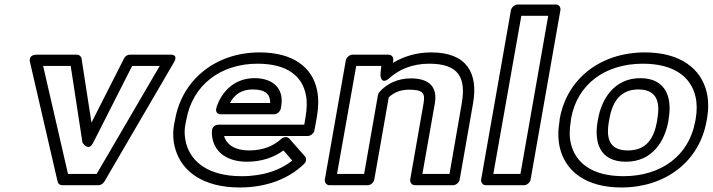

<svg xmlns="http://www.w3.org/2000/svg" viewBox="-20 -795 3155 850"><path d="M393 -164 565 -503H687L408 -25H281L171 -503H293L345 -164C345 -164 371 -120 393 -164ZM385 -252 341 -536C340 -545 331 -553 320 -553H143C102 -553 113 -519 113 -519L235 9C237 18 245 25 255 25H416C425 25 436 19 442 9L750 -519C772 -557 733 -553 733 -553H555C545 -553 534 -547 529 -536Z M1120 -513C1254 -513 1318 -456 1334 -376C1340 -347 1339 -315 1333 -278L1327 -243H947C937 -243 919 -237 918 -215C915 -132 976 -79 1073 -79C1138 -79 1193 -98 1235 -129L1274 -84C1222 -43 1149 -15 1050 -15C905 -15 828 -76 805 -157C797 -185 795 -214 801 -246L805 -265C832 -418 956 -513 1120 -513ZM972 -193H1343C1354 -193 1369 -203 1372 -218L1383 -278C1390 -320 1391 -359 1384 -394C1364 -496 1279 -563 1129 -563C936 -563 786 -443 755 -265L751 -246C744 -207 746 -170 756 -136C785 -34 882 35 1041 35C1164 35 1261 -6 1326 -69C1336 -78 1338 -94 1330 -103L1261 -181C1252 -191 1236 -190 1225 -180C1192 -150 1147 -129 1082 -129C1021 -129 983 -154 972 -193ZM1225 -326C1238 -402 1190 -449 1107 -449C1014 -449 959 -385 938 -318C935 -308 935 -289 958 -289H1193C1208 -289 1221 -303 1223 -314ZM1176 -339H998C1017 -374 1046 -399 1099 -399C1157 -399 1177 -376 1176 -339Z M1799 -448C1739 -448 1691 -423 1660 -388C1656 -384 1654 -378 1653 -373L1592 -25H1472L1557 -503H1668L1664 -465C1664 -465 1665 -414 1705 -450C1745 -486 1803 -513 1880 -513C2012 -513 2044 -450 2024 -336L1970 -25H1850L1905 -337C1918 -411 1879 -448 1799 -448ZM1790 -398C1853 -398 1863 -383 1855 -337L1796 0C1794 11 1802 25 1817 25H1986C1997 25 2012 15 2015 0L2074 -336C2098 -470 2048 -563 1889 -563C1823 -563 1767 -545 1720 -517L1721 -530C1722 -543 1713 -553 1700 -553H1541C1530 -553 1514 -543 1511 -528L1418 0C1416 11 1424 25 1439 25H1608C1619 25 1634 15 1637 0L1701 -364C1720 -382 1748 -398 1790 -398Z M2284 -25H2164L2288 -725H2407ZM2300 25C2311 25 2326 15 2329 0L2461 -750C2463 -761 2456 -775 2441 -775H2272C2261 -775 2245 -765 2242 -750L2110 0C2108 11 2116 25 2131 25Z M2826 -513C2968 -513 3040 -451 3059 -367C3066 -338 3066 -305 3060 -269L3058 -259C3031 -105 2906 -15 2740 -15C2598 -15 2526 -77 2507 -161C2500 -190 2501 -223 2507 -259L2508 -269C2535 -423 2660 -513 2826 -513ZM3108 -259 3110 -269C3117 -311 3117 -349 3109 -385C3085 -490 2993 -563 2835 -563C2641 -563 2490 -449 2458 -269L2457 -259C2450 -217 2450 -179 2458 -143C2482 -38 2573 35 2731 35C2925 35 3076 -79 3108 -259ZM2940 -269C2956 -357 2932 -449 2815 -449C2699 -449 2643 -356 2628 -269L2626 -259C2610 -169 2632 -79 2751 -79C2868 -79 2923 -170 2939 -259ZM2890 -269 2889 -259C2875 -181 2841 -129 2760 -129C2678 -129 2662 -181 2676 -259L2678 -269C2691 -345 2727 -399 2806 -399C2886 -399 2904 -346 2890 -269Z"/></svg>

Font: Asimov
Style: XWidOuIt
Weight: 500
Designer: Google
Version: Version 2.000980; 2014